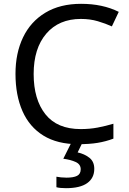

<svg xmlns="http://www.w3.org/2000/svg" viewBox="-20 -744 672 1004"><path d="M403 -645Q288 -645 222 -568Q156 -491 156 -357Q156 -224 217.5 -146.5Q279 -69 402 -69Q449 -69 491 -77Q533 -85 573 -97V-19Q533 -4 490.5 3Q448 10 389 10Q280 10 207 -35Q134 -80 97.5 -163Q61 -246 61 -358Q61 -466 100.5 -548.5Q140 -631 217 -677.5Q294 -724 404 -724Q517 -724 601 -682L565 -606Q532 -621 491.5 -633Q451 -645 403 -645ZM473 139Q473 187 436 213.5Q399 240 325 240Q293 240 275 235V180Q284 182 299 183.5Q314 185 328 185Q364 185 383 175.5Q402 166 402 141Q402 115 375.5 103Q349 91 311 86L354 0H412L386 53Q422 61 447.5 81Q473 101 473 139Z"/></svg>

Font: Noto Sans Linear A
Style: Regular
Weight: 400
Designer: Monotype Design Team
Foundry: Monotype Imaging Inc.
Version: Version 2.002; ttfautohint (v1.8.4.7-5d5b)